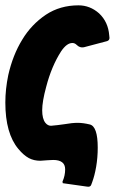

<svg xmlns="http://www.w3.org/2000/svg" viewBox="-21 -596 430 719"><path d="M306 103 214 90 213 84Q223 62 223 38Q223 3 178 3L158 4L130 6Q106 6 87 -4Q67 -15 48 -38Q-1 -96 -1 -212Q-1 -262 10 -315Q27 -390 62 -447Q96 -504 151 -541Q204 -576 273 -576Q316 -576 350 -546Q384 -514 388 -464L389 -454Q389 -445 380 -442L293 -419Q278 -416 266 -428Q259 -435 250 -435Q229 -435 208 -404Q172 -348 152 -271Q137 -216 137 -183Q137 -151 149 -136Q158 -125 170 -125Q194 -127 221 -131Q249 -136 270 -136Q290 -136 315 -130Q345 -123 345 -43Q345 -6 339 29Q336 46 332.5 59.5Q329 73 325 84L321 95Q318 105 306 103Z"/></svg>

Font: Bangerz
Style: Bold
Weight: 700
Designer: vernon adams
Foundry: Vernon Adams
Version: Version 2.10;February 7, 2025;FontCreator 13.0.0.2683 64-bit